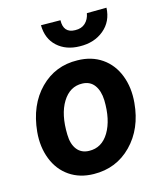

<svg xmlns="http://www.w3.org/2000/svg" viewBox="-113 -829 779 922"><g transform="rotate(-15 276.5 -368.0)"><path d="M303.7 -538.1Q373.5 -537.1 424.1 -502.2Q474.6 -467.3 498.3 -406Q522 -344.7 515.1 -270Q503.9 -144 427.5 -66.2Q351.1 11.7 238.8 9.8Q169.9 8.8 119.6 -25.6Q69.3 -60.1 45.4 -121.1Q21.5 -182.1 28.3 -255.9Q41 -386.7 117.2 -463.9Q193.4 -541 303.7 -538.1ZM164.6 -205.6Q165.5 -158.7 186.5 -131.6Q207.5 -104.5 245.6 -103.5Q309.1 -101.6 345.2 -161.9Q381.3 -222.2 378.9 -320.3Q377 -367.2 356.2 -395.3Q335.4 -423.3 296.9 -424.3Q235.4 -426.3 198.5 -366.5Q161.6 -306.6 164.6 -205.6ZM503.9 -746.1Q501 -678.2 452.6 -638.2Q404.3 -598.1 332 -600.1Q264.6 -601.1 221.9 -639.9Q179.2 -678.7 178.2 -746.1L274.9 -745.1Q272.9 -681.6 331.1 -680.7Q362.8 -679.7 381.8 -697.5Q400.9 -715.3 406.2 -745.1Z"/></g></svg>

Font: RobotoInd
Style: Bold Italic
Weight: 700
Italic angle: -12°
Designer: Google
Version: Version 2.001150; 2014